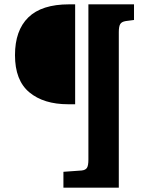

<svg xmlns="http://www.w3.org/2000/svg" viewBox="-20 -720 670 884"><path d="M272 144V71L356 65Q374 63 380.5 52.5Q387 42 387 15V-700H597V-628L559 -623Q540 -620 533.5 -609Q527 -598 527 -572V144ZM294 -240Q181 -240 115 -295Q49 -350 49 -466Q49 -580 110.5 -640Q172 -700 298 -700H326V-240Z"/></svg>

Font: Literata 12pt
Style: Bold
Weight: 700
Designer: Latin by Veronika Burian and Jose Scaglione. Greek by Irene Vlachou. Cyrillic by Vera Evstafieva.
Foundry: TypeTogether
Version: Version 3.002